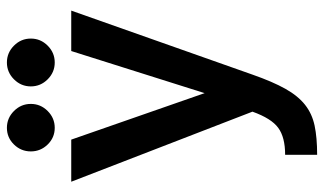

<svg xmlns="http://www.w3.org/2000/svg" viewBox="-216 -546 961 570"><g transform="rotate(-90 265.0 -260.5)"><path d="M91 105Q143 105 171 84.5Q199 64 219 8L11 -530H136L274 -134L399 -530H519L329 8Q308 68 287 105.5Q266 143 239.5 164Q213 185 177.5 192.5Q142 200 91 200ZM171 -579Q142 -579 121.5 -600Q101 -621 101 -650Q101 -679 121.5 -700Q142 -721 171 -721Q200 -721 221 -700Q242 -679 242 -650Q242 -621 221 -600Q200 -579 171 -579ZM365 -579Q336 -579 315 -600Q294 -621 294 -650Q294 -679 315 -700Q336 -721 365 -721Q394 -721 415 -700Q436 -679 436 -650Q436 -621 415 -600Q394 -579 365 -579Z"/></g></svg>

Font: Golos UI Medium
Style: Regular
Weight: 500
Designer: A.Korolkova, Vitaly Kuzmin
Foundry: ParaType Ltd
Version: Version 2.000